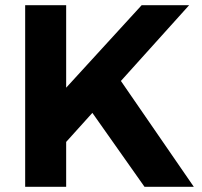

<svg xmlns="http://www.w3.org/2000/svg" viewBox="-20 -720 777 740"><path d="M77 0V-700H235V-382L526 -700H709L446 -408L727 0H537L336 -285L235 -173V0Z"/></svg>

Font: Trueno
Style: SBd
Weight: 600
Designer: Julieta Ulanovsky
Foundry: Julieta Ulanovsky
Version: Version 3.001b